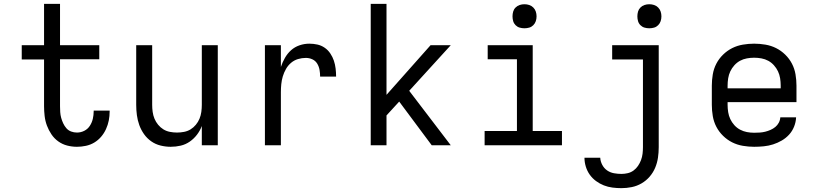

<svg xmlns="http://www.w3.org/2000/svg" viewBox="-20 -755 4240 998"><path d="M380 8Q354 8 329 1.5Q304 -5 283 -20Q262 -35 247.5 -56.5Q233 -78 224 -102Q215 -126 212 -152Q209 -178 209 -203V-446H93V-520H209V-735H292V-520H496V-447H292V-203Q292 -188 293 -172.5Q294 -157 298 -142.5Q302 -128 308.5 -114Q315 -100 325 -88.5Q335 -77 349.5 -71.5Q364 -66 380 -66Q400 -66 418 -75Q436 -84 447 -101Q458 -118 462.5 -137.5Q467 -157 467 -177V-180H550V-176Q550 -152 545.5 -129Q541 -106 531 -84Q521 -62 505.5 -44Q490 -26 470 -14Q450 -2 426.5 3Q403 8 380 8Z M867 8Q841 8 814.5 1.5Q788 -5 766 -20.5Q744 -36 728.5 -58Q713 -80 704 -105Q695 -130 691.5 -156.5Q688 -183 688 -210V-520H771V-210Q771 -192 773.5 -173.5Q776 -155 783 -138Q790 -121 802 -106.5Q814 -92 829.5 -82.5Q845 -73 863.5 -69.5Q882 -66 900 -66Q918 -66 936.5 -69.5Q955 -73 970.5 -82.5Q986 -92 998 -106.5Q1010 -121 1017 -138Q1024 -155 1026.5 -173.5Q1029 -192 1029 -210V-520H1112V0H1029V-100Q1020 -76 1004 -55Q988 -34 966.5 -19Q945 -4 919.5 2Q894 8 867 8Z M1357 0V-520H1440V-407Q1448 -431 1461 -454Q1474 -477 1493 -494Q1512 -511 1537 -519.5Q1562 -528 1588 -528Q1609 -528 1629.5 -523.5Q1650 -519 1667.5 -507Q1685 -495 1697 -477Q1709 -459 1715.5 -439.5Q1722 -420 1724.5 -399Q1727 -378 1727 -357H1644Q1644 -374 1641 -391.5Q1638 -409 1629 -424Q1620 -439 1604 -446.5Q1588 -454 1570 -454Q1549 -454 1529 -448Q1509 -442 1493 -428.5Q1477 -415 1466.5 -396.5Q1456 -378 1450 -358Q1444 -338 1442 -317Q1440 -296 1440 -276V0Z M2224 0 2055 -227 1989 -155V0H1907V-735H1989V-262L2218 -520H2323L2107 -283L2323 0Z M2499 0V-74H2667V-447H2515V-520H2749V-74H2901V0ZM2706 -608Q2693 -608 2681 -611.5Q2669 -615 2660 -624Q2651 -633 2647.5 -645Q2644 -657 2644 -670Q2644 -683 2647.5 -695Q2651 -707 2660 -716Q2669 -725 2681 -729Q2693 -733 2706 -733Q2719 -733 2731 -729Q2743 -725 2752 -716Q2761 -707 2765 -695Q2769 -683 2769 -670Q2769 -657 2765 -645Q2761 -633 2752 -624Q2743 -615 2731 -611.5Q2719 -608 2706 -608Z M3210 223Q3187 223 3163.5 220Q3140 217 3118.5 208.5Q3097 200 3078 186Q3059 172 3045.5 153Q3032 134 3025 111Q3018 88 3018 65H3100Q3101 84 3110.5 102Q3120 120 3136 131Q3152 142 3171.5 145.5Q3191 149 3210 149Q3227 149 3243.5 145Q3260 141 3273.5 131Q3287 121 3296.5 107Q3306 93 3312 77Q3318 61 3320 44Q3322 27 3322 10V-446H3162V-520H3404V10Q3404 38 3400 65Q3396 92 3385.5 117Q3375 142 3357 163Q3339 184 3315 198Q3291 212 3264 217.5Q3237 223 3210 223ZM3355 -608Q3342 -608 3330 -611.5Q3318 -615 3309 -624Q3300 -633 3296.5 -645Q3293 -657 3293 -670Q3293 -683 3296.5 -695Q3300 -707 3309 -716Q3318 -725 3330 -729Q3342 -733 3355 -733Q3368 -733 3380 -729Q3392 -725 3401 -716Q3410 -707 3414 -695Q3418 -683 3418 -670Q3418 -657 3414 -645Q3410 -633 3401 -624Q3392 -615 3380 -611.5Q3368 -608 3355 -608Z M3900 8Q3871 8 3841.5 3Q3812 -2 3786 -15Q3760 -28 3738.5 -49Q3717 -70 3703.5 -96Q3690 -122 3685 -151.5Q3680 -181 3680 -210V-310Q3680 -339 3685 -368.5Q3690 -398 3703.5 -424Q3717 -450 3738.5 -471Q3760 -492 3786 -505Q3812 -518 3841.5 -523Q3871 -528 3900 -528Q3929 -528 3958.5 -523Q3988 -518 4014 -505Q4040 -492 4061.5 -471Q4083 -450 4096.5 -424Q4110 -398 4115 -368.5Q4120 -339 4120 -310V-224H3762V-210Q3762 -191 3765 -172Q3768 -153 3776 -136Q3784 -119 3797 -104.5Q3810 -90 3827 -81Q3844 -72 3862.5 -68.5Q3881 -65 3900 -65Q3915 -65 3929.5 -66Q3944 -67 3958 -70.5Q3972 -74 3985.5 -80Q3999 -86 4010 -95Q4021 -104 4028 -117Q4035 -130 4036 -145H4118Q4117 -120 4107.5 -96.5Q4098 -73 4081.5 -55Q4065 -37 4043.5 -24.5Q4022 -12 3998.5 -4.5Q3975 3 3950 5.5Q3925 8 3900 8ZM3762 -296H4038V-310Q4038 -329 4035 -348Q4032 -367 4024 -384Q4016 -401 4003 -415.5Q3990 -430 3973.5 -439Q3957 -448 3938 -451.5Q3919 -455 3900 -455Q3881 -455 3862 -451.5Q3843 -448 3826.5 -439Q3810 -430 3797 -415.5Q3784 -401 3776 -384Q3768 -367 3765 -348Q3762 -329 3762 -310Z"/></svg>

Font: Iosevka Extended
Style: Regular
Weight: 400
Width: 7
Monospace: yes
Designer: Belleve Invis
Foundry: Belleve Invis
Version: Version 32.5.0; ttfautohint (v1.8.4)